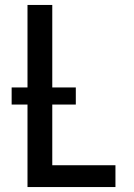

<svg xmlns="http://www.w3.org/2000/svg" viewBox="-20 -755 540 775"><path d="M91 0V-735H191V-88H446V0ZM27 -333V-402H286V-333Z"/></svg>

Font: Iosevka Custom Semibold
Style: Regular
Weight: 600
Designer: Belleve Invis
Foundry: Belleve Invis
Version: Version 27.0.2; ttfautohint (v1.8.4)